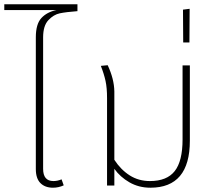

<svg xmlns="http://www.w3.org/2000/svg" viewBox="-35 -865 1021 895"><path d="M166 -691V-78Q166 -21 214 -21Q233 -21 252 -29L262 -1Q238 10 212 10Q175 10 153.5 -11.5Q132 -33 132 -77V-691Q132 -753 158 -781Q184 -809 228 -818H-15V-845H326V-813Q273 -809 244 -803Q215 -797 190.5 -771Q166 -745 166 -691Z M850 -560V-209Q850 10 666 10Q612 10 568.5 -15Q525 -40 498 -78V0H464V-162V-408Q464 -455 457 -487.5Q450 -520 435 -558L467 -561Q497 -497 498 -439V-120Q528 -74 569.5 -47.5Q611 -21 664 -21Q743 -21 779.5 -67.5Q816 -114 816 -215V-560Z M818 -820 849 -824 848 -667H819Z"/></svg>

Font: FiraGO UltraLight
Style: Regular
Weight: 200
Designer: bBox Type
Foundry: bBox Type GmbH
Version: Version 1.001